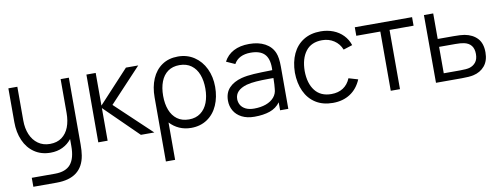

<svg xmlns="http://www.w3.org/2000/svg" viewBox="-65 -903 3946 1507"><g transform="rotate(-10 1908.5 -150.0)"><path d="M456.5 -540H522V-7.5Q522 42 516 78.5Q487.5 255 284.5 255H99V183.5H284.5Q370.5 183.5 409.5 136Q448.5 88.5 448 -8.5V-64Q418 -26 375.5 -5.5Q333 15 279.5 15Q205.5 15 151.2 -22Q97 -59 68.5 -124Q40 -189 40 -270.5V-540H111.5V-270.5Q111.5 -208.5 132.2 -159.2Q153 -110 192.5 -81.8Q232 -53.5 287 -53.5Q343 -53.5 381 -81.2Q419 -109 437.8 -157.8Q456.5 -206.5 456.5 -270.5Z M736 0H661.5L662 -540H736V-280L977 -540H1075L822 -270L1108 0H1001L736 -260Z M1640.5 -270.5Q1640.5 -189 1612 -124Q1583.5 -59 1529 -22Q1474.5 15 1400.5 15Q1349 15 1306.2 -4Q1263.5 -23 1231.5 -58V240H1158V-270.5Q1158 -354 1185.5 -418.2Q1213 -482.5 1266 -518.8Q1319 -555 1393.5 -555Q1466 -555 1522.2 -517.8Q1578.5 -480.5 1609.5 -415.5Q1640.5 -350.5 1640.5 -270.5ZM1562.5 -270.5Q1562.5 -333 1544 -381.8Q1525.5 -430.5 1487.5 -458.5Q1449.5 -486.5 1393.5 -486.5Q1338.5 -486.5 1301 -459.5Q1263.5 -432.5 1244.8 -383.8Q1226 -335 1226 -270.5Q1226 -206.5 1244.8 -157.8Q1263.5 -109 1301.2 -81.2Q1339 -53.5 1395 -53.5Q1449.5 -53.5 1487.2 -81.5Q1525 -109.5 1543.8 -158.5Q1562.5 -207.5 1562.5 -270.5Z M2176 -335.5V0H2110.5V-63.5Q2079.5 -21 2028 -3Q1976.5 15 1905 15Q1846 15 1804.2 -6.5Q1762.5 -28 1741.5 -64.5Q1720.5 -101 1720.5 -145Q1720.5 -208 1757 -246.5Q1793.5 -285 1858 -302Q1902 -313 1956.5 -316.2Q2011 -319.5 2104.5 -321Q2105 -327.5 2105 -340Q2105 -415 2069.8 -450.2Q2034.5 -485.5 1960 -485.5Q1914 -485.5 1880.2 -469Q1846.5 -452.5 1827.5 -418.5L1758.5 -449.5Q1785 -500.5 1836.2 -527.8Q1887.5 -555 1961 -555Q2035 -555 2086.8 -527Q2138.5 -499 2160 -447Q2176 -409 2176 -335.5ZM2098.5 -175Q2102 -200 2103 -258.5H2065Q2009 -258.5 1965 -255.2Q1921 -252 1887.5 -243Q1794 -215.5 1794 -145Q1794 -120 1806.2 -98Q1818.5 -76 1845.5 -62.2Q1872.5 -48.5 1913.5 -48.5Q1965.5 -48.5 2006.8 -63.2Q2048 -78 2072.5 -106.5Q2097 -135 2098.5 -175Z M2276 -270Q2277 -355.5 2307 -419.8Q2337 -484 2394 -519.5Q2451 -555 2530.5 -555Q2584.5 -555 2630.5 -537Q2676.5 -519 2709 -485.2Q2741.5 -451.5 2756.5 -405.5L2684.5 -382.5Q2665.5 -430.5 2624.2 -457.5Q2583 -484.5 2530 -484.5Q2443.5 -484.5 2399.2 -426.5Q2355 -368.5 2354 -270Q2355 -170.5 2400 -113Q2445 -55.5 2530 -55.5Q2585 -55.5 2623.8 -80.8Q2662.5 -106 2682.5 -154.5L2756.5 -132.5Q2726 -60.5 2668 -22.8Q2610 15 2530 15Q2450 15 2393.2 -21Q2336.5 -57 2306.8 -121.5Q2277 -186 2276 -270Z M3066 0H2992.5V-472H2801V-540H3257.5V-472H3066Z M3353 0 3352 -540H3426V-336.5H3552.5Q3609 -336.5 3639 -331.5Q3703.5 -319.5 3740.2 -280Q3777 -240.5 3777 -168.5Q3777 -101.5 3742.8 -60.5Q3708.5 -19.5 3651 -7Q3619 0 3559 0ZM3556 -63Q3607 -63 3631 -69.5Q3661.5 -78 3681.2 -102Q3701 -126 3701 -168.5Q3701 -251.5 3624 -268Q3598.5 -273.5 3556 -273.5H3426V-63Z"/></g></svg>

Font: CCSD_manrope
Style: Regular
Weight: 400
Designer: Mikhail Sharanda
Foundry: Mikhail Sharanda
Version: Version 4.503